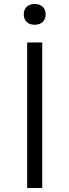

<svg xmlns="http://www.w3.org/2000/svg" viewBox="-20 -943 348 963"><path d="M194.3 -833.3Q179.7 -818.8 153.8 -818.8Q127.9 -818.8 113.5 -833.3Q99.1 -847.7 99.1 -871.1Q99.1 -894.5 113.5 -908.7Q127.9 -922.9 153.8 -922.9Q179.7 -922.9 194.3 -908.7Q209 -894.5 209 -871.1Q209 -847.7 194.3 -833.3ZM191.9 0H116.2V-730H191.9Z"/></svg>

Font: Sora Light
Style: Regular
Weight: 300
Designer: Jonathan Barnbrook, Julián Moncada
Foundry: Barnbrook Fonts
Version: Version 2.000